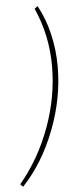

<svg xmlns="http://www.w3.org/2000/svg" viewBox="-87 -711 324 855"><g transform="rotate(-5 75.0 -284.0)"><path d="M-31 102Q57 -3 106.5 -138Q156 -273 156 -410Q156 -549 101 -671L115 -682Q148 -622 164.5 -551Q181 -480 181 -406Q181 -265 127 -124.5Q73 16 -19 114Z"/></g></svg>

Font: Grenze Thin
Style: Italic
Weight: 250
Italic angle: -10°
Designer: Renata Polastri
Foundry: Omnibus-Type
Version: Version 1.002; ttfautohint (v1.8)